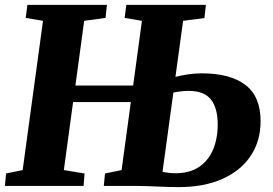

<svg xmlns="http://www.w3.org/2000/svg" viewBox="-24 -763 1120 788"><path d="M-4 0 1 -51 69 -65 152.5 -677.5 81.5 -689.5 88.5 -743H415L409 -689.5L321.5 -677.5L285.5 -412H522.5L558.5 -677.5L487.5 -689.5L494.5 -743H821L815 -689L727.5 -677.5L696 -447.5Q717.5 -453 745.5 -457.5Q773.5 -462 804 -462Q921.5 -462 983.5 -414.2Q1045.5 -366.5 1045.5 -266Q1045.5 -184.5 1005 -123.5Q964.5 -62.5 889 -28.8Q813.5 5 708 5Q685.5 5 653.2 3.8Q621 2.5 589 1.2Q557 0 534.5 0H402L407 -51L475 -65L513 -344H276L238 -65L323 -51L319 0ZM643 -58Q653 -55.5 666.8 -53.8Q680.5 -52 696.5 -52Q754.5 -52 793 -78Q831.5 -104 850.5 -149.2Q869.5 -194.5 869.5 -252Q869.5 -319 841.8 -354.5Q814 -390 750 -390Q735 -390 718.2 -388Q701.5 -386 687.5 -383Z"/></svg>

Font: Merriweather Black
Style: Italic
Weight: 900
Italic angle: -7.8°
Designer: Eben Sorkin
Foundry: Eben Sorkin
Version: Version 2.200;gftools[0.9.31]